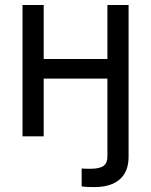

<svg xmlns="http://www.w3.org/2000/svg" viewBox="-20 -556 616 783"><path d="M363.8 207Q347.7 207 334.5 206.3Q321.3 205.6 313 204.1V131.3Q320.8 131.8 331.5 132.1Q342.3 132.3 348.6 132.3Q386.2 132.3 402.1 120.6Q418 108.9 418 83.5V0H504.4V83.5Q504.4 143.6 468.5 175.3Q432.6 207 363.8 207ZM437.5 -315.4V-235.4H137.7V-315.4ZM158.2 -535.6V0H71.8V-535.6ZM504.4 -535.6V0H418V-535.6Z"/></svg>

Font: Inter 20pt
Style: Regular
Weight: 400
Version: Version 4.001;git-66647c0bb